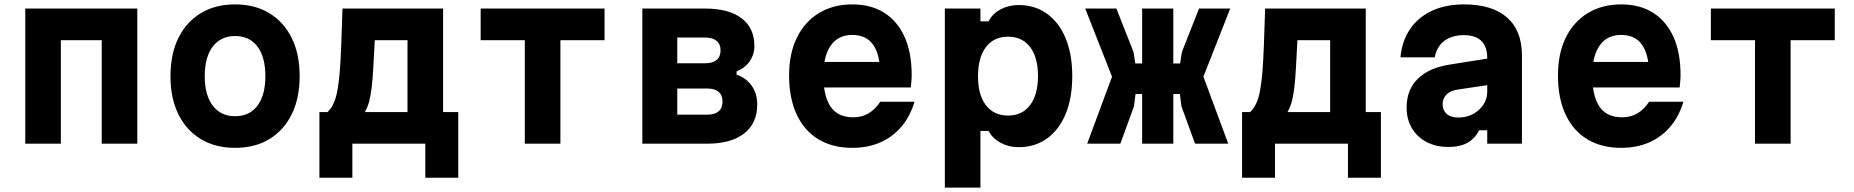

<svg xmlns="http://www.w3.org/2000/svg" viewBox="-20 -654 8440 874"><path d="M95 0V-615H605V0H443V-471H257V0Z M1050 19Q960 19 894 -21Q828 -61 792 -134Q756 -207 756 -307Q756 -408 792 -481Q828 -554 894 -594Q960 -634 1050 -634Q1140 -634 1206 -594Q1272 -554 1308 -481Q1344 -408 1344 -307Q1344 -207 1308 -134Q1272 -61 1206.5 -21Q1141 19 1050 19ZM1050 -125Q1116 -125 1152 -173Q1188 -221 1188 -307Q1188 -394 1152 -442Q1116 -490 1050 -490Q985 -490 948.5 -442Q912 -394 912 -307Q912 -221 948.5 -173Q985 -125 1050 -125Z M1434 155V-144H1471Q1488 -160 1499 -184.5Q1510 -209 1516.5 -245Q1523 -281 1527 -332.5Q1531 -384 1533.5 -453.5Q1536 -523 1539 -615H1997V-144H2066V155H1916V0H1584V155ZM1641 -144H1835V-471H1686Q1682 -395 1679 -342Q1676 -289 1671.5 -252.5Q1667 -216 1660 -190.5Q1653 -165 1641 -144Z M2369 0V-471H2168V-615H2732V-471H2531V0Z M2904 0V-615H3190Q3297 -615 3355.5 -571Q3414 -527 3414 -445Q3414 -406 3392.5 -375Q3371 -344 3333 -329V-314Q3377 -299 3402 -263.5Q3427 -228 3427 -178Q3427 -93 3367.5 -46.5Q3308 0 3199 0ZM3063 -132H3200Q3233 -132 3251 -147Q3269 -162 3269 -191Q3269 -221 3251 -236Q3233 -251 3200 -251H3063ZM3063 -366H3191Q3224 -366 3242 -381Q3260 -396 3260 -425Q3260 -453 3242 -468Q3224 -483 3191 -483H3063Z M3699 -372H4040L3987 -312Q3987 -403 3955.5 -449Q3924 -495 3860 -495Q3795 -495 3761.5 -446.5Q3728 -398 3728 -311Q3728 -217 3761 -168.5Q3794 -120 3864 -120Q3904 -120 3934.5 -138.5Q3965 -157 3987 -191H4143Q4123 -124 4083 -77Q4043 -30 3986.5 -5.5Q3930 19 3860 19Q3770 19 3705.5 -20Q3641 -59 3606.5 -133Q3572 -207 3572 -311Q3572 -410 3607.5 -482.5Q3643 -555 3708 -594.5Q3773 -634 3860 -634Q3945 -634 4005 -596Q4065 -558 4097.5 -486.5Q4130 -415 4130 -312Q4130 -296 4128.5 -282Q4127 -268 4126 -256H3699Z M4281 200V-615H4443V-557H4480Q4498 -592 4535 -611.5Q4572 -631 4617 -631Q4691 -631 4746 -591.5Q4801 -552 4831 -479.5Q4861 -407 4861 -308Q4861 -208 4831 -135.5Q4801 -63 4746 -23.5Q4691 16 4617 16Q4572 16 4535 -4Q4498 -24 4480 -58H4443V200ZM4569 -128Q4633 -128 4669 -175.5Q4705 -223 4705 -308Q4705 -393 4669 -440Q4633 -487 4569 -487Q4504 -487 4468 -439.5Q4432 -392 4432 -307Q4432 -222 4468 -175Q4504 -128 4569 -128Z M5420 0 5358 -170 5351 -226H5311V-365H5352L5360 -417L5438 -615H5580L5458 -305L5571 0ZM4929 0 5042 -305 4920 -615H5062L5140 -417L5148 -365H5189V-226H5149L5142 -170L5080 0ZM5179 0V-615H5321V0Z M5634 155V-144H5671Q5688 -160 5699 -184.5Q5710 -209 5716.5 -245Q5723 -281 5727 -332.5Q5731 -384 5733.5 -453.5Q5736 -523 5739 -615H6197V-144H6266V155H6116V0H5784V155ZM5841 -144H6035V-471H5886Q5882 -395 5879 -342Q5876 -289 5871.5 -252.5Q5867 -216 5860 -190.5Q5853 -165 5841 -144Z M6761 -389V-268L6614 -246Q6582 -241 6564.5 -223.5Q6547 -206 6547 -180Q6547 -152 6565.5 -135.5Q6584 -119 6619 -119Q6656 -119 6685.5 -135Q6715 -151 6732.5 -177.5Q6750 -204 6750 -236V-390Q6750 -441 6723.5 -467.5Q6697 -494 6643 -494Q6607 -494 6579 -482Q6551 -470 6534 -447.5Q6517 -425 6511 -393H6355Q6362 -468 6399 -522Q6436 -576 6498.5 -605Q6561 -634 6644 -634Q6772 -634 6840 -574.5Q6908 -515 6908 -402V0H6750V-61H6713Q6695 -24 6661 -4.5Q6627 15 6573 15Q6517 15 6474 -7.5Q6431 -30 6407 -70.5Q6383 -111 6383 -164Q6383 -245 6433.5 -295Q6484 -345 6579 -360Z M7199 -372H7540L7487 -312Q7487 -403 7455.5 -449Q7424 -495 7360 -495Q7295 -495 7261.5 -446.5Q7228 -398 7228 -311Q7228 -217 7261 -168.5Q7294 -120 7364 -120Q7404 -120 7434.5 -138.5Q7465 -157 7487 -191H7643Q7623 -124 7583 -77Q7543 -30 7486.5 -5.5Q7430 19 7360 19Q7270 19 7205.5 -20Q7141 -59 7106.5 -133Q7072 -207 7072 -311Q7072 -410 7107.5 -482.5Q7143 -555 7208 -594.5Q7273 -634 7360 -634Q7445 -634 7505 -596Q7565 -558 7597.5 -486.5Q7630 -415 7630 -312Q7630 -296 7628.5 -282Q7627 -268 7626 -256H7199Z M7969 0V-471H7768V-615H8332V-471H8131V0Z"/></svg>

Font: Martian Mono
Style: Bold
Weight: 700
Designer: Roman Shamin
Foundry: Evil Martians
Version: Version 1.000